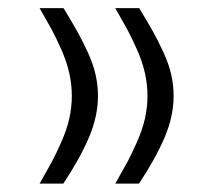

<svg xmlns="http://www.w3.org/2000/svg" viewBox="-20 -448 507 466"><path d="M259.8 -428.2H317.9Q338.9 -393.6 351.1 -371.8Q363.3 -350.1 376.5 -321.5Q389.6 -293 395.5 -267.1Q401.4 -241.2 401.4 -215.3Q401.4 -166 379.6 -114.7Q357.9 -63.5 317.4 -2.4H259.8Q278.8 -35.6 289.1 -54.7Q299.3 -73.7 312.5 -103.5Q325.7 -133.3 331.8 -160.4Q337.9 -187.5 337.9 -215.3Q337.9 -242.7 331.8 -270.3Q325.7 -297.9 312.5 -327.6Q299.3 -357.4 288.8 -376.7Q278.3 -396 259.8 -428.2ZM76.2 -428.2H134.3Q155.3 -393.6 167.5 -371.8Q179.7 -350.1 192.9 -321.5Q206.1 -293 211.9 -267.1Q217.8 -241.2 217.8 -215.3Q217.8 -166 196 -114.7Q174.3 -63.5 133.8 -2.4H76.2Q95.2 -35.6 105.5 -54.7Q115.7 -73.7 128.9 -103.5Q142.1 -133.3 148.2 -160.4Q154.3 -187.5 154.3 -215.3Q154.3 -242.7 148.2 -270.3Q142.1 -297.9 128.9 -327.6Q115.7 -357.4 105.2 -376.7Q94.7 -396 76.2 -428.2Z"/></svg>

Font: Shabnam Light FD-WOL
Style: Light-FD-WOL
Weight: 300
Foundry: DejaVu fonts team - Redesigned by Saber Rastikerdar - Based on Vazir font
Version: Version 5.0.0